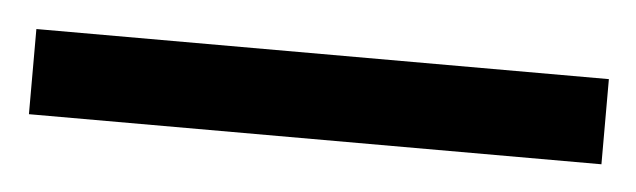

<svg xmlns="http://www.w3.org/2000/svg" viewBox="-26 49 484 146"><g transform="rotate(5 216.5 122.5)"><path d="M435 155H-2V90H435Z"/></g></svg>

Font: Noto Sans NKo Unjoined Medium
Style: Regular
Weight: 500
Designer: Monotype Design Team
Foundry: Monotype Imaging Inc.
Version: Version 2.004